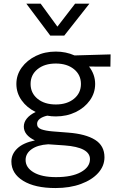

<svg xmlns="http://www.w3.org/2000/svg" viewBox="-20 -774 629 1020"><path d="M276.5 -155.5Q253.5 -155.5 231 -159.5Q206 -154 191.5 -142.8Q177 -131.5 177 -115.5Q177 -95 199.8 -87Q222.5 -79 259 -76L342 -69.5Q435 -62.5 485 -31.2Q535 0 535 61.5Q535 107.5 502 144.5Q469 181.5 410.2 203.2Q351.5 225 274.5 225Q165.5 225 103 186.5Q40.5 148 40.5 84Q40.5 44.5 72 14.5Q103.5 -15.5 165.5 -28Q106.5 -56 106.5 -101.5Q106.5 -125 123 -145Q139.5 -165 169.5 -179Q123 -201.5 95 -240.8Q67 -280 67 -328Q67 -376 95.2 -415Q123.5 -454 170.8 -477Q218 -500 276.5 -500Q330 -500 376 -479.5L567.5 -485L566.5 -420L453 -420.5Q485.5 -378.5 485.5 -328Q485.5 -280 457.5 -240.8Q429.5 -201.5 382 -178.5Q334.5 -155.5 276.5 -155.5ZM276.5 -219Q336 -219 373 -249.2Q410 -279.5 410 -328Q410 -376.5 373 -406.5Q336 -436.5 276.5 -436.5Q216.5 -436.5 179.5 -406.5Q142.5 -376.5 142.5 -328Q142.5 -279.5 179.5 -249.2Q216.5 -219 276.5 -219ZM277.5 167Q362 167 410 140.2Q458 113.5 458 71.5Q458 8.5 323 -1.5L236 -7.5Q179.5 -4 147.8 18.8Q116 41.5 116 76Q116 116.5 159 141.8Q202 167 277.5 167ZM247 -585 120 -754.5H196L285 -632.5L379 -754.5H455L321.5 -585Z"/></svg>

Font: Geologica ExtraLight
Style: Regular
Weight: 200
Designer: Sindre Bremnes, Frode Helland
Foundry: Monokrom Skriftforlag AS
Version: Version 1.010; ttfautohint (v1.8.4.7-5d5b);gftools[0.9.28]